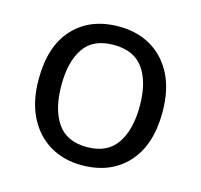

<svg xmlns="http://www.w3.org/2000/svg" viewBox="-86 -639 777 743"><g transform="rotate(15 302.5 -268.0)"><path d="M551 -269Q551 -136 483.5 -63Q416 10 301 10Q230 10 174.5 -22.5Q119 -55 87 -117.5Q55 -180 55 -269Q55 -402 122 -474Q189 -546 304 -546Q377 -546 432.5 -513.5Q488 -481 519.5 -419.5Q551 -358 551 -269ZM146 -269Q146 -174 183.5 -118.5Q221 -63 303 -63Q384 -63 422 -118.5Q460 -174 460 -269Q460 -364 422 -418Q384 -472 302 -472Q220 -472 183 -418Q146 -364 146 -269Z"/></g></svg>

Font: Noto Sans Vai
Style: Regular
Weight: 400
Designer: Monotype Design Team
Foundry: Monotype Imaging Inc.
Version: Version 2.001; ttfautohint (v1.8.4.7-5d5b)